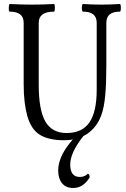

<svg xmlns="http://www.w3.org/2000/svg" viewBox="-20 -686 628 957"><path d="M298 13Q225 13 180.5 -13Q136 -39 116 -108Q108 -137 103 -176Q98 -215 98 -264V-572Q98 -628 29 -628Q25 -628 24 -637.5Q23 -647 24.5 -656.5Q26 -666 29 -666Q85 -663 139 -663Q194 -663 249 -666Q252 -666 253 -656.5Q254 -647 253 -637.5Q252 -628 249 -628Q173 -628 173 -572V-264Q173 -138 206 -80.5Q239 -23 312 -23Q389 -23 425.5 -75.5Q462 -128 462 -239V-572Q462 -628 394 -628Q390 -628 388.5 -637.5Q387 -647 388.5 -656.5Q390 -666 394 -666Q439 -663 485 -663Q531 -663 577 -666Q581 -666 582 -656.5Q583 -647 582 -637.5Q581 -628 577 -628Q510 -628 510 -572V-356Q510 -271 504.5 -210.5Q499 -150 485 -112Q464 -54 417 -20.5Q370 13 298 13ZM345 251Q308 251 289 227Q270 203 270 164Q270 84 358 -7H395Q330 75 330 134Q330 196 378 196Q402 196 418 180Q427 182 427 198Q395 251 345 251Z"/></svg>

Font: Junicode Two Beta Condensed
Style: Regular
Weight: 400
Width: 3
Designer: Peter S. Baker
Foundry: Briery Creek Software
Version: Version 1.053; ttfautohint (v1.8.4)